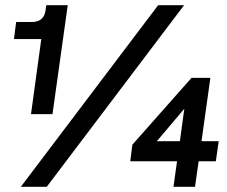

<svg xmlns="http://www.w3.org/2000/svg" viewBox="-20 -717 870 737"><path d="M99 -279H181.5L240 -697H157.5L155 -677.5C150.5 -645.5 131 -632.5 102 -632.5H42L33.5 -567H138.5ZM60 0H159.5L686.5 -697H587ZM480 -98H659.5L646 0H728.5L742.5 -98H808.5L819.5 -175H753.5L787.5 -418H715L488 -161.5ZM582 -175 687.5 -299.5 670.5 -175Z"/></svg>

Font: HK Grotesk ExtraBold
Style: Italic
Weight: 800
Italic angle: -16°
Designer: Alfredo Marco Pradil
Foundry: Hanken Design Co.
Version: Version 3.001;FEAKit 1.0